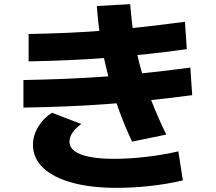

<svg xmlns="http://www.w3.org/2000/svg" viewBox="-20 -843 1040 926"><path d="M617 -160Q582 -234 553 -314Q524 -394 502 -477Q480 -560 466.5 -644.5Q453 -729 447 -814L608 -823Q614 -741 626.5 -662.5Q639 -584 660.5 -506.5Q682 -429 712.5 -351.5Q743 -274 782 -194ZM543 63Q418 63 327.5 38Q237 13 188 -33.5Q139 -80 139 -144Q139 -189 164 -231Q189 -273 231 -299L372 -245Q344 -225 329.5 -203Q315 -181 315 -160Q315 -133 339.5 -114.5Q364 -96 412.5 -86.5Q461 -77 531 -77Q603 -77 685 -86.5Q767 -96 840 -113L862 27Q786 45 703.5 54Q621 63 543 63ZM118 -679Q219 -681 310.5 -685Q402 -689 490.5 -696Q579 -703 672.5 -713.5Q766 -724 872 -738L881 -606Q774 -591 679.5 -581Q585 -571 495.5 -564Q406 -557 313.5 -553Q221 -549 118 -547ZM93 -457Q202 -459 299 -463Q396 -467 491 -474Q586 -481 685.5 -491.5Q785 -502 898 -517L907 -384Q793 -369 692 -358.5Q591 -348 495 -341Q399 -334 301 -330Q203 -326 93 -324Z"/></svg>

Font: M PLUS 2 Thin ExtraBold
Style: Regular
Weight: 800
Version: Version 1.001